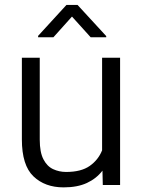

<svg xmlns="http://www.w3.org/2000/svg" viewBox="-20 -768 590 797"><path d="M406.7 0 405.3 -59.6Q380.4 -26.9 340.8 -8.5Q301.3 9.8 244.1 9.8Q166.5 9.8 118.7 -36.1Q70.8 -82 70.8 -189V-528.3H145V-188Q145 -136.2 160.2 -106.9Q175.3 -77.6 200.4 -65.9Q225.6 -54.2 254.4 -54.2Q316.9 -54.2 352.5 -79.3Q388.2 -104.5 403.8 -144V-528.3H478.5V0ZM301.8 -747.6 420.9 -618.2V-613.3H356.4L278.8 -699.2L201.7 -613.3H138.2V-619.1L255.9 -747.6Z"/></svg>

Font: Vazirmatn UI FD Light
Style: Regular
Weight: 300
Designer: Saber Rastikerdar
Foundry: Saber Rastikerdar
Version: Version 33.003